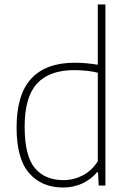

<svg xmlns="http://www.w3.org/2000/svg" viewBox="-20 -828 576 857"><path d="M54 -259Q54 -406 119.5 -477Q185 -548 313.5 -548Q362.5 -548 416.5 -539V-808H450.5V0H420.5L417.5 -59.5H413.5Q387.5 -28 348 -9.5Q308.5 9 261.5 9Q166.5 9 110.2 -55Q54 -119 54 -259ZM416.5 -108.5V-503.5Q395.5 -509 367.2 -512Q339 -515 312 -515Q200 -515 145 -454.8Q90 -394.5 90 -263Q90 -132.5 135.2 -78.2Q180.5 -24 263 -24Q308.5 -24 349.2 -45Q390 -66 416.5 -108.5Z"/></svg>

Font: Encode Sans Thin
Style: Regular
Weight: 250
Designer: Multiple Designers
Foundry: Impallari Type
Version: Version 2.000